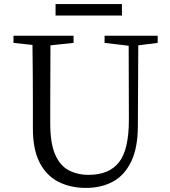

<svg xmlns="http://www.w3.org/2000/svg" viewBox="-20 -904 832 940"><path d="M577 -884V-828H252V-884ZM752 -729V-694L657 -682L655 -290Q655 -182 623 -114.5Q591 -47 534 -15.5Q477 16 401 16Q324 16 265 -14.5Q206 -45 173.5 -109Q141 -173 141 -275V-391Q141 -538 139 -684L46 -694V-729H340V-694L227 -682Q226 -540 226 -391V-299Q226 -205 249 -150Q272 -95 314.5 -71.5Q357 -48 414 -48Q514 -48 562.5 -109.5Q611 -171 611 -318L610 -680L492 -694V-729Z"/></svg>

Font: Han-Nom Khai
Style: Regular
Weight: 400
Version: Version 1.200;June 22, 2023;FontCreator 14.0.0.2814 64-bit